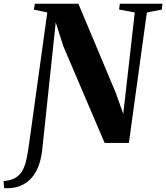

<svg xmlns="http://www.w3.org/2000/svg" viewBox="-102 -763 888 1025"><path d="M-80.5 241 -82.5 203.5Q-40 200.5 -15.2 183.5Q9.5 166.5 22.5 138.5Q35.5 110.5 42.2 73.2Q49 36 55 -7.5L150.5 -696.5L79 -711.5L84 -743H316.5L516 -267.5L556 -155L617.5 -696.5L534 -712L537.5 -743H765L762 -712L682 -696L586 0H456.5L236 -516.5L195.5 -643.5L123.5 36Q117.5 91 100.5 131.2Q83.5 171.5 56.8 196.8Q30 222 -4.8 233.2Q-39.5 244.5 -80.5 241Z"/></svg>

Font: Merriweather 96pt ExtraBold
Style: Italic
Weight: 800
Italic angle: -7.8°
Version: Version 2.101